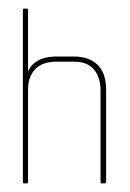

<svg xmlns="http://www.w3.org/2000/svg" viewBox="-20 -425 301 445"><path d="M223 0H215Q213 0 213 -4V-216Q213 -245 198 -263.5Q183 -282 152 -282H110Q78 -282 61.5 -264.5Q45 -247 45 -218V-4Q45 0 43 0H35Q33 0 33 -4V-401Q33 -405 35 -405H43Q45 -405 45 -401V-259Q50 -271 58.5 -278Q67 -285 76.5 -288.5Q86 -292 95 -293Q104 -294 110 -294H152Q186 -294 206 -275Q226 -256 226 -216V-4Q226 0 223 0Z"/></svg>

Font: Chathura Thin
Style: Regular
Weight: 250
Designer: Appaji Ambarisha Darbha
Foundry: Aditya Fonts
Version: Version 1.001 2016